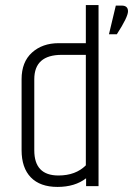

<svg xmlns="http://www.w3.org/2000/svg" viewBox="-20 -733 524 756"><path d="M459 -711Q484 -711 484 -688.5Q484 -666 440 -598H409L436 -711ZM318 -517H223Q115 -517 115 -421V-141Q115 -42 210 -42Q278 -42 318 -82ZM318 -713H368V0H319V-31Q275 3 206.5 3Q138 3 101.5 -34.5Q65 -72 65 -142V-421Q65 -489 106 -526Q147 -563 211 -563H318Z"/></svg>

Font: Khand Light
Style: Regular
Weight: 300
Designer: Devanagari: Sanchit Sawaria, Jyotish Sonowal; Latin: Satya Rajpurohit
Foundry: Indian Type Foundry
Version: Version 1.101;PS 1.0;hotconv 1.0.78;makeotf.lib2.5.61930; tt